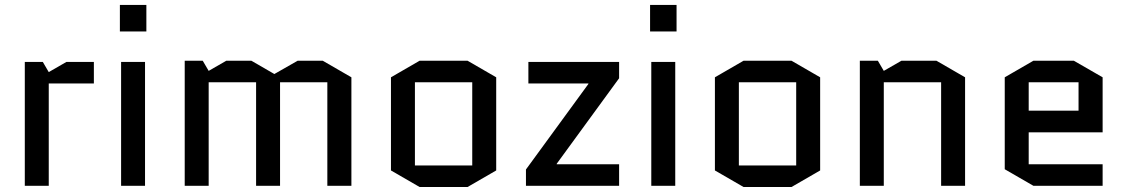

<svg xmlns="http://www.w3.org/2000/svg" viewBox="-20 -750 4550 775"><path d="M358.9 -413.1H176.8V0H80.1V-500H152.8L176.8 -459L248 -500H358.9Z M565.4 -500V0H468.8V-500ZM463.9 -623V-730H570.8V-623Z M1398.4 -438V0H1301.3V-418H1110.4V0H1013.7V-418H822.3V0H725.6V-504.9H798.3L822.3 -463.9L893.6 -504.9H994.6L1087.4 -451.2L1181.6 -504.9H1282.7Z M1982.9 -62 1867.2 4.9H1673.8L1558.1 -62V-438L1673.8 -504.9H1867.2L1982.9 -438ZM1654.8 -418V-82H1886.2V-418Z M2103 -65.9 2355 -411.1V-413.1H2112.8V-500H2479V-434.1L2227.1 -88.9V-86.9H2479V0H2103Z M2705.6 -500V0H2608.9V-500ZM2604 -623V-730H2710.9V-623Z M3290.5 -62 3174.8 4.9H2981.4L2865.7 -62V-438L2981.4 -504.9H3174.8L3290.5 -438ZM2962.4 -418V-82H3193.8V-418Z M3875.5 -438V0H3778.8V-418H3547.4V0H3450.7V-504.9H3523.4L3547.4 -463.9L3618.7 -504.9H3759.8Z M4430.7 -86.9V0H4151.4L4035.6 -66.9V-438L4151.4 -504.9H4314.5L4430.7 -438V-215.8H4132.3V-86.9ZM4132.3 -418V-303.2H4333.5V-418Z"/></svg>

Font: Quantico
Style: Regular
Weight: 400
Designer: Matt Desmond
Foundry: MADtype
Version: Version 2.002